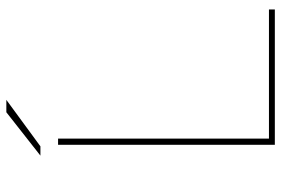

<svg xmlns="http://www.w3.org/2000/svg" viewBox="-164 -744 907 620"><g transform="rotate(-90 290.0 -433.5)"><path d="M133 0V-700H153V-19H570V0ZM98 -757 238 -867H278L128 -757Z"/></g></svg>

Font: Montserrat Alternates Thin
Style: Regular
Weight: 100
Designer: Julieta Ulanovsky
Foundry: Julieta Ulanovsky
Version: Version 9.000